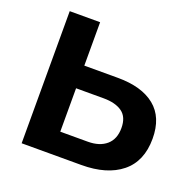

<svg xmlns="http://www.w3.org/2000/svg" viewBox="-124 -828 968 956"><g transform="rotate(20 360.5 -350.0)"><path d="M426 -470Q553 -470 622.5 -413.5Q692 -357 692 -244Q692 -124 615 -62Q538 0 403 0H87V-700H248V-470ZM394 -120Q456 -120 492 -151Q528 -182 528 -241Q528 -299 492.5 -324.5Q457 -350 394 -350H248V-120Z"/></g></svg>

Font: Montserrat Z
Style: Bold
Weight: 700
Designer: Julieta Ulanovsky
Foundry: Julieta Ulanovsky
Version: Version 8.000